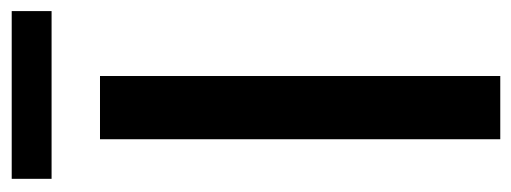

<svg xmlns="http://www.w3.org/2000/svg" viewBox="-304 -604 908 341"><g transform="rotate(-90 150.5 -434.0)"><path d="M300.8 -796.9V-867.7H2.9V-796.9ZM185.5 0V-710.9H73.2V0Z"/></g></svg>

Font: Ride SemiBold
Style: Regular
Weight: 600
Version: Version 3.000